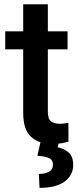

<svg xmlns="http://www.w3.org/2000/svg" viewBox="-20 -678 373 917"><path d="M302.7 -528.3V-442.4H208.5V-146Q208.5 -108.9 224.1 -97.9Q239.7 -86.9 265.1 -86.9Q277.3 -86.9 288.6 -88.4Q299.8 -89.8 306.6 -91.3L307.1 -1.5Q292.5 2.9 273.2 6.3Q253.9 9.8 229 9.8Q168 9.8 129.4 -23.7Q90.8 -57.1 90.8 -138.7V-442.4H4.9V-528.3H90.8V-657.7H208.5V-528.3ZM173.8 -2H261.2L255.4 25.4Q283.2 30.3 306.4 49.1Q329.6 67.9 329.6 109.9Q329.6 158.7 288.8 189Q248 219.2 168.9 219.2L165.5 152.8Q193.8 152.8 213.4 142.6Q232.9 132.3 232.9 108.4Q232.9 85.9 215.3 77.4Q197.8 68.8 158.7 65.9Z"/></svg>

Font: Vazirmatn FD Medium
Style: Regular
Weight: 500
Designer: Saber Rastikerdar
Foundry: Saber Rastikerdar
Version: Version 33.003